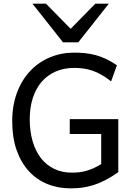

<svg xmlns="http://www.w3.org/2000/svg" viewBox="-20 -1011 733 1043"><path d="M622.6 -75.7Q585 -49.3 551.8 -32.2Q518.6 -15.1 487.3 -5.4Q456.1 4.4 425.8 8.3Q395.5 12.2 363.8 12.2Q294.4 12.2 236.3 -11.7Q178.2 -35.6 136 -82Q93.8 -128.4 70.1 -196Q46.4 -263.7 46.4 -351.6Q46.4 -439.5 72.8 -508.8Q99.1 -578.1 144.8 -626.2Q190.4 -674.3 251.7 -699.7Q313 -725.1 383.3 -725.1Q413.1 -725.1 440.9 -722.4Q468.8 -719.7 496.8 -712.4Q524.9 -705.1 554 -691.7Q583 -678.2 615.2 -656.7L583.5 -568.8Q556.2 -590.8 530.5 -605.2Q504.9 -619.6 480.5 -627.7Q456.1 -635.7 431.9 -638.9Q407.7 -642.1 383.3 -642.1Q327.6 -642.1 282.7 -622.6Q237.8 -603 206.5 -566.9Q175.3 -530.8 158.4 -479.2Q141.6 -427.7 141.6 -363.8Q141.6 -296.4 157.5 -242.7Q173.3 -189 203.1 -151.1Q232.9 -113.3 275.1 -93.3Q317.4 -73.2 369.6 -73.2Q391.6 -73.2 410.9 -75.4Q430.2 -77.6 449.2 -83Q468.3 -88.4 487.8 -97.2Q507.3 -106 529.8 -119.6V-283.2H358.9V-363.8H622.6ZM229.5 -991.2 363.8 -854.5 498 -991.2H571.3L405.3 -781.2H322.3L156.2 -991.2Z"/></svg>

Font: Andika
Style: Regular
Weight: 400
Designer: Victor Gaultney, Annie Olsen, Julie Remington, Don Collingsworth, Eric Hays
Foundry: SIL International
Version: Version 1.001